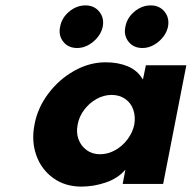

<svg xmlns="http://www.w3.org/2000/svg" viewBox="-20 -682 711 712"><path d="M108 -220Q119 -281 158.5 -334Q198 -387 254.5 -419Q311 -451 372 -451Q418 -451 454 -436Q490 -421 510 -387L521 -440H671L585 0H435L445 -53Q418 -21 373 -5.5Q328 10 282 10Q221 10 177 -22Q133 -54 114.5 -106.5Q96 -159 108 -220ZM478 -220Q483 -249 474.5 -274.5Q466 -300 444.5 -315Q423 -330 394 -330Q365 -330 338 -315Q311 -300 292 -274.5Q273 -249 268 -220Q262 -191 271 -166Q280 -141 301 -125.5Q322 -110 351 -110Q380 -110 407 -125Q434 -140 453 -165.5Q472 -191 478 -220ZM445 -583Q451 -616 478.5 -639Q506 -662 539 -662Q571 -662 590 -639Q609 -616 603 -583Q596 -551 568 -527.5Q540 -504 508 -504Q475 -504 456.5 -527.5Q438 -551 445 -583ZM203 -583Q209 -616 236.5 -639Q264 -662 297 -662Q329 -662 348 -639Q367 -616 361 -583Q354 -551 326 -527.5Q298 -504 266 -504Q233 -504 214.5 -527.5Q196 -551 203 -583Z"/></svg>

Font: Teachers[wght] Italic
Style: Regular
Weight: 400
Designer: Alfredo Marco Pradil & Chank Diesel
Version: Version 1.000;Glyphs 3.1.2 (3151)